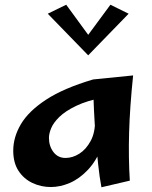

<svg xmlns="http://www.w3.org/2000/svg" viewBox="-20 -777 641 812"><path d="M195 14Q153 14 116.5 -3.5Q80 -21 58 -55Q36 -89 36 -140Q36 -197 68.5 -252Q101 -307 175 -355.5Q249 -404 374 -441L417 -365Q347 -351 301.5 -329Q256 -307 231 -282.5Q206 -258 196.5 -235Q187 -212 187 -194Q187 -159 206 -134Q225 -109 257 -109Q287 -109 315.5 -127Q344 -145 363.5 -181Q383 -217 382 -271L441 -309Q435 -220 411.5 -158.5Q388 -97 352 -59Q316 -21 275.5 -3.5Q235 14 195 14ZM409 15Q401 -26 395 -82.5Q389 -139 384.5 -198Q380 -257 377.5 -310Q375 -363 374 -398.5Q373 -434 374 -441L543 -458Q529 -323 526 -216Q523 -109 529 -13ZM260 -757 366 -612 353 -543 182 -719ZM447 -757 524 -719 353 -543 340 -612Z"/></svg>

Font: Marhey Medium
Style: Regular
Weight: 500
Designer: Nur Syamsi & Bustanul Arifin
Foundry: Namelatype
Version: Version 1.000